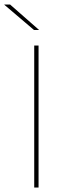

<svg xmlns="http://www.w3.org/2000/svg" viewBox="-60 -844 288 864"><path d="M113.5 -639V0H94V-639ZM115.5 -709.5 -14.5 -823.5H-40.5V-822.5L93 -709H115.5Z"/></svg>

Font: Anek Kannada Thin
Style: Regular
Weight: 250
Version: Version 1.003